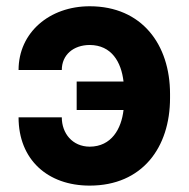

<svg xmlns="http://www.w3.org/2000/svg" viewBox="-20 -574 593 604"><path d="M262.1 -432.5C331 -432.2 361.5 -378.9 368.6 -317.5H221.2V-228H368.6C361.9 -169 331 -112.9 262.1 -112.6C207.7 -112.9 174.4 -154.5 174.4 -204.9H38.4C38.4 -71.7 130 9.9 262.1 9.9C427.6 9.9 514.9 -110.1 514.9 -265.6V-278.8C514.9 -433.2 426.8 -554.3 262.1 -554.3C136 -554.3 38.4 -471.9 38.4 -353.7H174.4C174.4 -401.3 210.6 -432.2 262.1 -432.5Z"/></svg>

Font: Margiela Sans
Style: Bold
Weight: 700
Designer: Stefan Endress, Andreas Faust
Version: Version 1.100;FEAKit 1.0